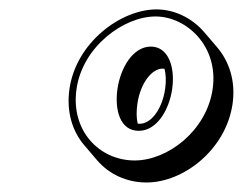

<svg xmlns="http://www.w3.org/2000/svg" viewBox="-20 -860 516 408"><path d="M127.6 -671C120.7 -622.6 133.8 -580.9 159.2 -551.2L186.4 -519.4C211.8 -489.7 249.5 -472.2 291.3 -472.2C370.1 -472.2 460.2 -542.2 474.2 -639.2C481.2 -688.1 466.7 -730 441.2 -759.8L414 -791.6C387.9 -822.1 350.3 -840 312.5 -840C237 -840 141.9 -770 127.6 -671ZM329.6 -713.9C332.6 -702 333.3 -687.4 330.9 -671C324.7 -628 301.1 -597 276.9 -597C275.4 -597 274 -597.1 272.6 -597.3C269.9 -609 269.6 -623.2 271.9 -639.2C278.2 -683.2 302.5 -714.2 325.6 -714.2C327 -714.2 328.3 -714.1 329.6 -713.9ZM142.6 -671C155.6 -761.2 243.1 -825 310.3 -825C376.7 -825 445 -761.4 431.9 -671C419.2 -582.4 336.6 -519 266.2 -519C191.1 -519 129.8 -582.3 142.6 -671ZM229.6 -671C223.3 -626.8 234.9 -582 274.8 -582C313.3 -582 339.5 -626.4 345.9 -671C352.5 -716.8 338.1 -761 300.5 -761C262.9 -761 236.2 -716.6 229.6 -671Z"/></svg>

Font: Blink
Style: 3DObl
Weight: 400
Designer: Mew Too
Foundry: Cannot Into Space Fonts
Version: Version 001.000